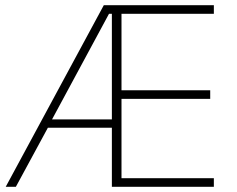

<svg xmlns="http://www.w3.org/2000/svg" viewBox="-20 -718 912 738"><path d="M410 -227H164L41 0H2L379 -698H802V-665H447V-371H788V-338H447V-33H802V0H410ZM399 -665 180 -259H410V-665Z"/></svg>

Font: IBM Plex Sans Hebrew ExtLt
Style: Regular
Weight: 200
Designer: Mike Abbink, Paul van der Laan, Pieter van Rosmalen, Yanek Iontef
Foundry: Bold Monday
Version: Version 1.3